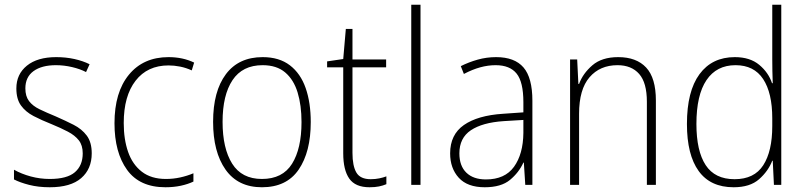

<svg xmlns="http://www.w3.org/2000/svg" viewBox="-20 -873 3397 810"><path d="M367 -226Q367 -160 322.5 -121.5Q278 -83 190 -83Q142 -83 103 -93Q64 -103 39 -116V-157Q71 -139 110 -128.5Q149 -118 190 -118Q263 -118 296 -146.5Q329 -175 329 -226Q329 -260 312.5 -281Q296 -302 266.5 -317.5Q237 -333 198 -349Q155 -366 121.5 -383.5Q88 -401 68.5 -428Q49 -455 49 -500Q49 -560 93.5 -596Q138 -632 217 -632Q258 -632 294 -624Q330 -616 358 -602L343 -569Q318 -582 284 -590Q250 -598 216 -598Q156 -598 121.5 -573Q87 -548 87 -500Q87 -467 102.5 -446.5Q118 -426 147 -412Q176 -398 215 -382Q256 -364 290.5 -346.5Q325 -329 346 -301Q367 -273 367 -226Z M678 -83Q569 -83 516 -156.5Q463 -230 463 -353Q463 -484 524 -558Q585 -632 691 -632Q751 -632 799 -609L789 -576Q765 -587 740 -592Q715 -597 691 -597Q602 -597 552 -532.5Q502 -468 502 -354Q502 -285 520.5 -232Q539 -179 578.5 -148.5Q618 -118 680 -118Q711 -118 740.5 -124.5Q770 -131 796 -142V-107Q773 -96 743 -89.5Q713 -83 678 -83Z M1291 -358Q1291 -232 1240 -157.5Q1189 -83 1085 -83Q984 -83 931.5 -157.5Q879 -232 879 -359Q879 -488 933 -560Q987 -632 1088 -632Q1158 -632 1203 -597.5Q1248 -563 1269.5 -501.5Q1291 -440 1291 -358ZM919 -359Q919 -247 959.5 -182.5Q1000 -118 1085 -118Q1172 -118 1212 -182Q1252 -246 1252 -358Q1252 -429 1235.5 -483Q1219 -537 1183 -567.5Q1147 -598 1088 -598Q1003 -598 961 -535Q919 -472 919 -359Z M1544 -117Q1563 -117 1580 -120.5Q1597 -124 1610 -129V-96Q1596 -90 1579 -86.5Q1562 -83 1539 -83Q1479 -83 1453.5 -119.5Q1428 -156 1428 -226V-589H1360V-614L1428 -624L1439 -751H1467V-622H1609V-589H1467V-228Q1467 -173 1483.5 -145Q1500 -117 1544 -117Z M1754 -93H1715V-853H1754Z M2073 -632Q2151 -632 2188.5 -588.5Q2226 -545 2226 -448V-93H2196L2190 -187H2188Q2169 -145 2131.5 -114Q2094 -83 2025 -83Q1952 -83 1915.5 -123Q1879 -163 1879 -226Q1879 -305 1937 -345.5Q1995 -386 2102 -393L2188 -399V-442Q2188 -527 2159.5 -562.5Q2131 -598 2071 -598Q2039 -598 2006 -589Q1973 -580 1937 -561L1924 -594Q1958 -611 1995.5 -621.5Q2033 -632 2073 -632ZM2105 -362Q2015 -356 1966.5 -323.5Q1918 -291 1918 -226Q1918 -173 1947.5 -144.5Q1977 -116 2030 -116Q2110 -116 2148.5 -169.5Q2187 -223 2188 -312V-367Z M2588 -632Q2665 -632 2706 -588Q2747 -544 2747 -449V-93H2709V-444Q2709 -524 2676.5 -561Q2644 -598 2585 -598Q2511 -598 2467 -547Q2423 -496 2423 -393V-93H2385V-622H2415L2420 -519H2423Q2439 -563 2479 -597.5Q2519 -632 2588 -632Z M3075 -83Q2977 -83 2927.5 -151.5Q2878 -220 2878 -350Q2878 -488 2931 -560Q2984 -632 3080 -632Q3144 -632 3183 -599.5Q3222 -567 3237 -522H3240Q3238 -574 3238 -623V-853H3276V-93H3245L3240 -195H3238Q3221 -151 3182.5 -117Q3144 -83 3075 -83ZM3079 -117Q3162 -117 3200 -176Q3238 -235 3238 -341V-374Q3238 -481 3199.5 -539.5Q3161 -598 3083 -598Q3003 -598 2960.5 -535Q2918 -472 2918 -350Q2918 -236 2957 -176.5Q2996 -117 3079 -117Z"/></svg>

Font: Noto Sans Telugu UI SemiCondensed ExtraLight
Style: Regular
Weight: 200
Width: 4
Designer: Jelle Bosma - Monotype Design Team
Foundry: Monotype Imaging Inc.
Version: Version 2.005; ttfautohint (v1.8.4.7-5d5b)